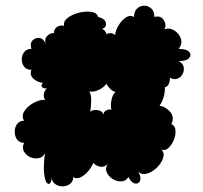

<svg xmlns="http://www.w3.org/2000/svg" viewBox="-20 -690 717 679"><path d="M139 -149Q132 -133 116.5 -130.5Q101 -128 86.5 -134.5Q72 -141 64.5 -154.5Q57 -168 65 -185Q49 -185 40.5 -196.5Q32 -208 32 -224Q32 -240 40.5 -251.5Q49 -263 65 -263Q55 -280 66.5 -297.5Q78 -315 99.5 -326.5Q121 -338 140 -337Q133 -346 135 -358Q137 -370 146 -377Q132 -377 128 -383Q124 -389 132 -397Q114 -398 99 -411Q84 -424 91 -443Q74 -443 65.5 -454Q57 -465 57 -480Q57 -495 65.5 -506Q74 -517 91 -517Q85 -537 95.5 -547.5Q106 -558 120.5 -555.5Q135 -553 142 -533Q136 -552 147 -563Q158 -574 171 -573Q170 -584 179.5 -593Q189 -602 207 -599Q203 -614 219 -626.5Q235 -639 259 -645Q283 -651 303 -648Q323 -645 327 -630Q352 -624 354.5 -608.5Q357 -593 341 -588Q353 -583 357 -569Q373 -578 387 -566Q389 -584 400 -601.5Q411 -619 425.5 -628.5Q440 -638 454 -630Q454 -650 465 -660Q476 -670 490 -670Q504 -670 515 -660Q526 -650 526 -630Q549 -636 559.5 -618.5Q570 -601 561 -586Q579 -593 596 -582.5Q613 -572 619.5 -554Q626 -536 612 -517Q640 -517 649 -506.5Q658 -496 649 -485Q640 -474 612 -474Q627 -466 629.5 -453Q632 -440 626 -428.5Q620 -417 608 -412Q596 -407 581 -415Q581 -399 575.5 -390.5Q570 -382 563 -382Q564 -366 559 -348Q554 -330 544 -316Q566 -313 582 -294Q598 -275 586 -251Q599 -246 600.5 -230Q602 -214 595 -196Q588 -178 576 -167Q564 -156 551 -161Q563 -148 556.5 -130Q550 -112 534 -96.5Q518 -81 499.5 -76Q481 -71 469 -83Q480 -63 475.5 -51Q471 -39 458 -41Q445 -43 434 -64Q425 -49 409 -48.5Q393 -48 378.5 -57Q364 -66 357.5 -80.5Q351 -95 361 -110Q349 -98 334.5 -100.5Q320 -103 310 -114Q303 -97 290.5 -83Q278 -69 264 -62.5Q250 -56 239 -64Q239 -48 227.5 -39.5Q216 -31 201 -31Q186 -31 174.5 -39.5Q163 -48 163 -64Q163 -49 157.5 -42.5Q152 -36 145.5 -43.5Q139 -51 136 -76.5Q133 -102 139 -149ZM299 -295Q310 -304 328 -300Q346 -296 346 -280Q344 -292 354 -298.5Q364 -305 374 -302Q370 -317 374.5 -337.5Q379 -358 389 -365Q380 -366 370.5 -375Q361 -384 356 -394Q348 -381 329 -372Q310 -363 296 -367Q303 -355 302.5 -333Q302 -311 299 -295Z"/></svg>

Font: Rubik Bubbles
Style: Regular
Weight: 400
Designer: Hubert and Fischer, NaN
Foundry: Hubert and Fischer, NaN
Version: Version 2.200